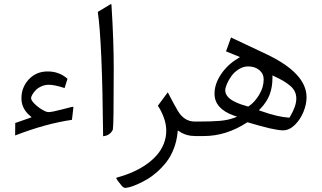

<svg xmlns="http://www.w3.org/2000/svg" viewBox="-20 -688 1626 971"><path d="M350.1 -135.3 343.8 -82Q210.4 -62.5 56.6 -2.9L57.1 -65.9L128.4 -90.8L140.1 -95.2L130.9 -103Q88.4 -139.6 88.4 -190.4Q88.4 -246.6 125.7 -286.6Q163.1 -326.7 221.4 -326.7Q279.8 -326.7 321.3 -289.6L306.6 -242.7Q255.9 -259.3 227.1 -259.3Q207 -259.3 189.2 -251.2Q171.4 -243.2 160.6 -231.9Q149.9 -220.7 143.6 -209.7Q137.2 -198.7 137.2 -191.9Q137.2 -180.7 154.5 -163.3Q171.9 -146 192.9 -133.5Q213.9 -121.1 224.6 -121.1Q243.2 -121.1 288.6 -133.3L334.5 -145Q347.2 -148.4 351.1 -147.9Q351.6 -145 350.1 -135.3Z M474.6 -627.9 541.5 -668Q542 -668.5 542.5 -668.5Q543.5 -666 543.9 -660.2Q555.2 -482.9 555.2 -340.3Q555.2 -54.7 550.8 -32.7Q536.6 -2.4 501.5 1Q497.1 -474.1 474.6 -627.9Z M877.9 -16.1Q873.5 26.9 858.4 65.2Q843.3 103.5 822 130.9Q800.8 158.2 774.9 181.2Q749 204.1 723.9 218.8Q698.7 233.4 675.5 243.7Q652.3 253.9 636.5 258.1Q620.6 262.2 613.3 262.2Q604.5 262.2 595.2 251L576.2 227.1Q567.4 214.8 568.4 211.4Q568.8 210.9 570.8 210Q614.7 198.2 652.6 181.4Q690.4 164.6 721.4 142.6Q752.4 120.6 774.4 95Q796.4 69.3 808.6 38.1Q820.8 6.8 820.8 -27.3Q820.8 -59.1 808.8 -92.5Q796.9 -126 778.3 -153.3L828.6 -221.2Q858.9 -162.1 877.9 -129.9Q910.2 -73.2 965.8 -73.2H980.5Q985.4 -68.4 985.4 -42.5V-30.3Q985.4 -4.9 980.5 0H968.3Q922.4 0 889.2 -22L878.9 -28.3Z M1313.5 -286.1Q1313.5 -315.4 1291.3 -333.7Q1269 -352.1 1234.9 -352.1Q1210.4 -352.1 1187.7 -337.9Q1165 -323.7 1150.6 -303.7Q1136.2 -283.7 1127.7 -263.7Q1119.1 -243.7 1119.1 -231Q1119.1 -214.8 1130.6 -200.7Q1142.1 -186.5 1161.4 -176.5Q1180.7 -166.5 1197.5 -160.6Q1214.4 -154.8 1232.4 -149.9L1235.8 -149.4L1238.3 -150.9Q1268.1 -170.9 1290.8 -209Q1313.5 -247.1 1313.5 -286.1ZM1357.9 -294.9Q1357.9 -246.6 1343.5 -209.2Q1329.1 -171.9 1296.9 -138.2L1289.1 -130.4L1299.8 -126.5Q1385.7 -96.2 1439.5 -93.3H1443.8L1446.3 -96.7Q1478.5 -150.9 1478.5 -189.5Q1478.5 -209 1470.9 -224.9Q1463.4 -240.7 1447.5 -254.2Q1431.6 -267.6 1413.8 -278.1Q1396 -288.6 1368.2 -301.8L1357.9 -306.6ZM1411.1 -28.8Q1367.2 -28.8 1234.9 -68.8L1231.9 -69.8L1229 -68.4Q1124 0 1011.2 0H975.6Q965.8 0 960.9 -6.6Q956.1 -13.2 956.1 -30.3V-42.5Q956.1 -59.6 960.7 -66.4Q965.3 -73.2 975.6 -73.2Q1053.7 -73.2 1093.3 -76.9Q1132.8 -80.6 1160.2 -90.8L1179.2 -97.7L1160.2 -104.5Q1064.9 -139.2 1064.9 -213.9Q1064.9 -263.7 1097.9 -312.5Q1130.9 -361.3 1181.6 -391.6L1193.8 -399.4L1180.7 -404.8L1123 -428.2L1148.4 -498.5L1327.1 -414.1Q1530.3 -317.9 1530.3 -196.3Q1530.3 -160.6 1514.6 -122.1Q1499 -83.5 1470.9 -56.2Q1442.9 -28.8 1411.1 -28.8Z"/></svg>

Font: Sahel Light FD
Style: Light-FD
Weight: 300
Foundry: Saber Rastikerdar (saber.rastikerdar@gmail.com)
Version: Version 3.3.0